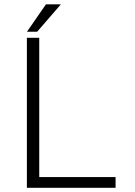

<svg xmlns="http://www.w3.org/2000/svg" viewBox="-20 -890 640 910"><path d="M166 -50.8H527.8V0H107.4V-710.9H166ZM197.8 -869.6H268.6L156.2 -739.7H107.9Z"/></svg>

Font: Roboto Mono Light
Style: Regular
Weight: 300
Designer: Google
Version: Version 2.000985; 2015; ttfautohint (v1.3)